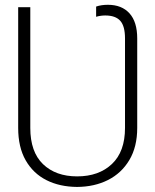

<svg xmlns="http://www.w3.org/2000/svg" viewBox="-20 -757 638 789"><path d="M296.9 11.2Q225.1 10.7 170.7 -16.8Q116.2 -44.4 85.4 -98.4Q54.7 -152.3 54.7 -231.4V-727.5H104.5V-231.4Q104.5 -132.8 156.7 -82.5Q209 -32.2 296.9 -32.2Q386.2 -32.2 439.9 -83Q493.7 -133.8 493.7 -231.4V-599.1Q493.7 -649.9 474.1 -671.6Q454.6 -693.4 412.6 -693.4Q403.3 -693.4 394 -692.1Q384.8 -690.9 375 -688V-730Q386.2 -733.9 398.4 -735.6Q410.6 -737.3 423.3 -737.3Q480.5 -737.3 512.2 -702.1Q543.9 -667 543.9 -599.1V-231.4Q543.9 -153.8 511.7 -99.6Q479.5 -45.4 423.8 -17.3Q368.2 10.7 296.9 11.2Z"/></svg>

Font: Inter 17pt ExtraLight
Style: Regular
Weight: 250
Version: Version 4.001;git-66647c0bb